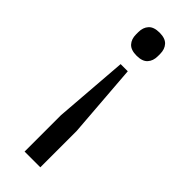

<svg xmlns="http://www.w3.org/2000/svg" viewBox="-238 -553 759 759"><g transform="rotate(45 142.0 -173.0)"><path d="M97 182V-21L121 -331H161L185 -21V182ZM142 -399Q110 -399 95.5 -415Q81 -431 81 -457V-470Q81 -496 95.5 -512Q110 -528 142 -528Q174 -528 188.5 -512Q203 -496 203 -470V-457Q203 -431 188.5 -415Q174 -399 142 -399Z"/></g></svg>

Font: IBM Plex Sans Hebrew
Style: Regular
Weight: 400
Designer: Mike Abbink, Paul van der Laan, Pieter van Rosmalen, Yanek Iontef
Foundry: Bold Monday
Version: Version 1.2